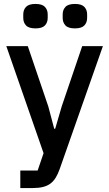

<svg xmlns="http://www.w3.org/2000/svg" viewBox="-20 -754 554 974"><path d="M397 -520H502L283 103Q274 129 262.5 147.5Q251 166 235.5 177.5Q220 189 198 194.5Q176 200 146 200H83V111H171L201 23L12 -520H121L225 -214L255 -101H260L293 -214ZM160 -610Q126 -610 112 -625Q98 -640 98 -663V-681Q98 -704 112 -719Q126 -734 160 -734Q194 -734 208 -719Q222 -704 222 -681V-663Q222 -640 208 -625Q194 -610 160 -610ZM360 -610Q326 -610 312 -625Q298 -640 298 -663V-681Q298 -704 312 -719Q326 -734 360 -734Q394 -734 408 -719Q422 -704 422 -681V-663Q422 -640 408 -625Q394 -610 360 -610Z"/></svg>

Font: IBM Plex Sans Arabic Medm
Style: Regular
Weight: 500
Designer: Mike Abbink, Paul van der Laan, Pieter van Rosmalen, Wael Morcos, Khajak Apelian
Foundry: Bold Monday
Version: Version 1.005